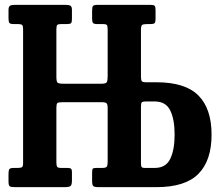

<svg xmlns="http://www.w3.org/2000/svg" viewBox="-20 -770 906 790"><path d="M212 -649.5V-453.5Q212 -434.5 216.8 -430Q221.5 -425.5 241 -425.5H396.5Q415.5 -425.5 419.2 -431.5Q423 -437.5 423 -457V-647.5Q423 -662.5 420 -666.8Q417 -671 402.5 -671H379.5Q366.5 -671 362.8 -675.5Q359 -680 359 -692.5V-726Q359 -741.5 363 -745.8Q367 -750 382 -750H599Q612.5 -750 616.2 -746.2Q620 -742.5 620 -728.5V-690.5Q620 -678.5 616 -674.8Q612 -671 599.5 -671H587Q570 -671 565 -667.5Q560 -664 560 -647.5V-454.5Q560 -439.5 563.8 -435.5Q567.5 -431.5 583 -431.5H624Q742.5 -431.5 796.5 -377Q850.5 -322.5 850.5 -216Q850.5 -109.5 796.5 -54.8Q742.5 0 624 0H385Q368.5 0 363.8 -4.5Q359 -9 359 -26V-59.5Q359 -71.5 361.2 -75.2Q363.5 -79 375 -79H399.5Q415 -79 419 -83.8Q423 -88.5 423 -103.5V-325Q423 -341 418.2 -345.2Q413.5 -349.5 398.5 -349.5H235.5Q220 -349.5 216 -345.8Q212 -342 212 -327V-102Q212 -89 215 -84Q218 -79 232 -79H256.5Q268 -79 272 -76Q276 -73 276 -61V-27.5Q276 -9 270 -4.5Q264 0 246.5 0H39.5Q24 0 19.5 -4Q15 -8 15 -24V-54.5Q15 -69 18.5 -74Q22 -79 36 -79H50.5Q64.5 -79 69.8 -81.8Q75 -84.5 75 -98.5V-650.5Q75 -663.5 71 -667.2Q67 -671 54 -671H37Q22 -671 18.5 -675.8Q15 -680.5 15 -696V-728.5Q15 -742 20.8 -746Q26.5 -750 39.5 -750H250Q263.5 -750 269.8 -746.5Q276 -743 276 -728.5V-691.5Q276 -678.5 272.2 -674.8Q268.5 -671 256 -671H232Q219 -671 215.5 -667.2Q212 -663.5 212 -649.5ZM616.5 -79Q662.5 -79 680.5 -116.5Q698.5 -154 698.5 -216Q698.5 -278.5 680.5 -315.5Q662.5 -352.5 616.5 -352.5H581Q566 -352.5 563 -348.5Q560 -344.5 560 -329V-98.5Q560 -87 562.5 -83Q565 -79 577 -79Z"/></svg>

Font: Besley* Condensed Semi
Style: Regular
Weight: 600
Width: 3
Designer: Owen Earl
Foundry: indestructible type*
Version: Version 3.000; ttfautohint (v1.8.3)